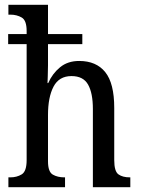

<svg xmlns="http://www.w3.org/2000/svg" viewBox="-20 -780 587 800"><path d="M15 0V-41H23Q50 -41 70.5 -53.5Q91 -66 91 -113V-596H14V-638H91V-651Q91 -695 70.5 -707Q50 -719 23 -719H15V-760H180V-638H323V-596H180V-508Q180 -485 179 -462Q178 -439 178 -434H181Q198 -473 230 -499.5Q262 -526 310 -526Q381 -526 418.5 -479.5Q456 -433 456 -330V-113Q456 -66 473.5 -53.5Q491 -41 521 -41H523V0H367V-326Q367 -392 347 -427.5Q327 -463 278 -463Q226 -463 203 -419Q180 -375 180 -301V-108Q180 -64 200 -52.5Q220 -41 248 -41H251V0Z"/></svg>

Font: Noto Serif Ethiopic Condensed
Style: Regular
Weight: 400
Width: 3
Designer: Monotype Design Team
Foundry: Monotype Imaging Inc.
Version: Version 2.102; ttfautohint (v1.8.4.7-5d5b)